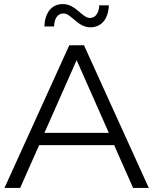

<svg xmlns="http://www.w3.org/2000/svg" viewBox="-20 -922 753 942"><path d="M2 0H79L172 -210H540L633 0H710L392 -700H320ZM424 -788C477 -788 512 -829 514 -896H467C465 -855 447 -834 421 -834C382 -834 353 -902 288 -902C235 -902 200 -862 198 -792H245C247 -835 265 -856 291 -856C331 -856 359 -788 424 -788ZM198 -270 356 -627 514 -270Z"/></svg>

Font: Chess Sans
Style: Regular
Weight: 400
Designer: Wolf Bōese
Foundry: Wolf Bōese
Version: Version 7.223;Glyphs 3.3 (3306)